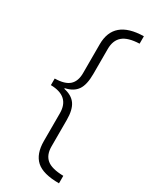

<svg xmlns="http://www.w3.org/2000/svg" viewBox="-222 -771 796 986"><g transform="rotate(30 176.5 -278.0)"><path d="M189.9 13.2Q189.9 63 219 87.6Q248 112.3 317.9 113.8V158.2Q222.7 158.2 182.4 121.6Q142.1 85 142.1 8.8V-155.8Q142.1 -255.9 29.8 -257.8V-296.9Q89.4 -297.9 115.7 -321.8Q142.1 -345.7 142.1 -394V-564.9Q142.1 -710.9 317.9 -713.9V-669.9Q250.5 -667.5 220.2 -641.6Q189.9 -615.7 189.9 -564.9V-416Q189.9 -352.5 168.5 -321.3Q147 -290 99.1 -279.8V-275.9Q146.5 -266.1 168.2 -235.1Q189.9 -204.1 189.9 -144Z"/></g></svg>

Font: OpenSans-Light
Style: Regular
Weight: 300
Foundry: Ascender Corporation
Version: Version 1.10